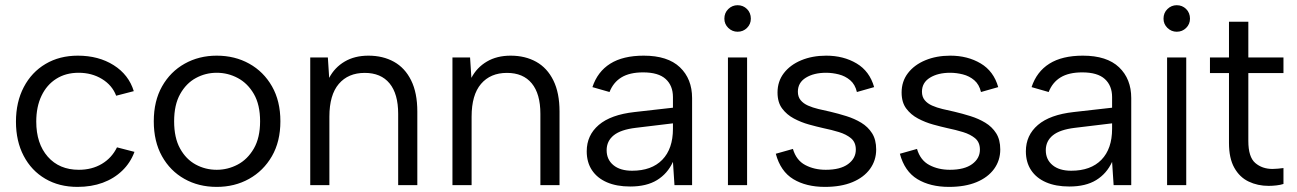

<svg xmlns="http://www.w3.org/2000/svg" viewBox="-20 -725 5079 752"><path d="M283.5 7Q211.5 7 157.3 -24.9Q103 -56.7 72.8 -114.4Q42.5 -172 42.5 -248.3Q42.5 -325.5 73.2 -383.9Q103.8 -442.3 158.4 -474.6Q213 -507 284.8 -507Q366 -507 425.1 -469.8Q484.2 -432.5 504 -368L435 -350.1Q419.5 -391.1 379.5 -415.6Q339.6 -440 287.8 -440Q237.7 -440 200.4 -416.4Q163.1 -392.9 142.6 -349.9Q122 -306.8 122 -249Q122 -162.6 167.1 -111.3Q212.2 -60 288.8 -60Q340.1 -60 379 -83.2Q417.9 -106.4 438.2 -147.9L506.7 -130.2Q490.7 -87.2 458.6 -56.4Q426.5 -25.5 382.2 -9.2Q338 7 283.5 7Z M828.8 7Q757.8 7 702.2 -24.4Q646.5 -55.7 614.4 -113.2Q582.3 -170.7 582.3 -250Q582.3 -329.3 614.8 -386.8Q647.3 -444.3 703.3 -475.6Q759.3 -507 828.8 -507Q900 -507 956.2 -475.6Q1012.5 -444.3 1045.3 -386.8Q1078.2 -329.3 1078.2 -250Q1078.2 -170.7 1045 -113.2Q1011.7 -55.7 955.5 -24.4Q899.3 7 828.8 7ZM828.8 -60Q872.1 -60 910.7 -80.3Q949.4 -100.6 974.1 -143Q998.7 -185.4 998.7 -250Q998.7 -314.6 974.5 -356.6Q950.2 -398.7 911.5 -419.3Q872.8 -440 828.8 -440Q785 -440 747 -419.3Q709.1 -398.7 685.6 -356.6Q662 -314.6 662 -250Q662 -185.4 685.2 -143.4Q708.4 -101.3 746.3 -80.7Q784.2 -60 828.8 -60Z M1195.1 0V-500H1264.1L1269.3 -420Q1290.5 -460.6 1329.8 -483.8Q1369.1 -507 1423 -507Q1479.9 -507 1523.1 -483Q1566.2 -459 1590.3 -410.2Q1614.5 -361.5 1614.5 -288V0H1539.5V-279.3Q1539.5 -357.4 1505.8 -398.4Q1472.1 -439.5 1408.5 -439.5Q1343.9 -439.5 1307 -396.4Q1270.1 -353.3 1270.1 -267.9V0Z M1752.1 0V-500H1821.1L1826.3 -420Q1847.5 -460.6 1886.8 -483.8Q1926.1 -507 1980 -507Q2036.9 -507 2080.1 -483Q2123.2 -459 2147.3 -410.2Q2171.5 -361.5 2171.5 -288V0H2096.5V-279.3Q2096.5 -357.4 2062.8 -398.4Q2029.1 -439.5 1965.5 -439.5Q1900.9 -439.5 1864 -396.4Q1827.1 -353.3 1827.1 -267.9V0Z M2448.3 5.5Q2395 5.5 2356.9 -11.1Q2318.8 -27.7 2298.4 -58.6Q2278 -89.5 2278 -132.5Q2278 -195.2 2325.2 -235.6Q2372.3 -275.9 2465.6 -286.2L2615.7 -303.2V-344.7Q2615.7 -389.6 2587.3 -415.5Q2558.8 -441.5 2498.8 -441.5Q2446.4 -441.5 2414.3 -422.1Q2382.1 -402.6 2367.3 -364.6L2300.3 -383.8Q2320.3 -444.3 2370.1 -475.6Q2420 -507 2501.2 -507Q2595.2 -507 2643 -461.5Q2690.7 -416 2690.7 -340.8V0H2621.7L2615.7 -91Q2594.5 -44.9 2553.4 -19.7Q2512.4 5.5 2448.3 5.5ZM2455.7 -56.3Q2532.1 -56.3 2573.9 -99.2Q2615.7 -142.2 2615.7 -220.5V-241.9L2470.5 -224.4Q2411.4 -217.4 2383.7 -195Q2356 -172.5 2356 -136.5Q2356 -100.1 2382.5 -78.2Q2408.9 -56.3 2455.7 -56.3Z M2831.1 0V-500H2906.1V0ZM2868.9 -600.7Q2848 -600.7 2832.5 -615.6Q2817.1 -630.6 2817.1 -651.8Q2817.1 -674.7 2832.5 -689.7Q2848 -704.6 2868.9 -704.6Q2890.6 -704.6 2905.7 -689.7Q2920.8 -674.7 2920.8 -651.8Q2920.8 -630.6 2905.7 -615.6Q2890.7 -600.7 2868.9 -600.7Z M3211 7Q3137.3 7 3087.1 -23.4Q3037 -53.8 3018.5 -122.8L3085.6 -141.7Q3098.8 -97.1 3134 -78.6Q3169.1 -60 3214.3 -60Q3271.1 -60 3301.6 -82.3Q3332 -104.6 3332 -138.9Q3332 -167.5 3313.5 -183.2Q3294.9 -198.8 3265.8 -207.7Q3236.6 -216.6 3204.8 -223.1Q3179.3 -228.8 3148.6 -237.3Q3117.8 -245.8 3089.6 -260.8Q3061.3 -275.8 3043.3 -300.1Q3025.3 -324.3 3025.3 -362.6Q3025.3 -406.3 3050.2 -438.7Q3075 -471 3118.3 -489Q3161.5 -507 3216 -507Q3283.7 -507 3334.9 -476.6Q3386 -446.3 3403.7 -383.8L3336.2 -364.6Q3329.2 -394.4 3309.9 -410.8Q3290.6 -427.2 3265.3 -433.6Q3240 -440 3215.5 -440Q3167.6 -440 3136.3 -420.7Q3105 -401.4 3105 -365.8Q3105 -346 3115.7 -332.8Q3126.3 -319.7 3144.7 -311.5Q3163.1 -303.4 3185.5 -298Q3208 -292.6 3231.5 -287.6Q3263 -280.2 3295 -270.2Q3327 -260.2 3353.2 -244.3Q3379.5 -228.4 3395.6 -203.2Q3411.7 -177.9 3411.7 -139.4Q3411.7 -96.7 3387.5 -63.3Q3363.2 -30 3318.5 -11.5Q3273.8 7 3211 7Z M3697 7Q3623.3 7 3573.1 -23.4Q3523 -53.8 3504.5 -122.8L3571.6 -141.7Q3584.8 -97.1 3620 -78.6Q3655.1 -60 3700.3 -60Q3757.1 -60 3787.6 -82.3Q3818 -104.6 3818 -138.9Q3818 -167.5 3799.5 -183.2Q3780.9 -198.8 3751.8 -207.7Q3722.6 -216.6 3690.8 -223.1Q3665.3 -228.8 3634.6 -237.3Q3603.8 -245.8 3575.6 -260.8Q3547.3 -275.8 3529.3 -300.1Q3511.3 -324.3 3511.3 -362.6Q3511.3 -406.3 3536.2 -438.7Q3561 -471 3604.3 -489Q3647.5 -507 3702 -507Q3769.7 -507 3820.9 -476.6Q3872 -446.3 3889.7 -383.8L3822.2 -364.6Q3815.2 -394.4 3795.9 -410.8Q3776.6 -427.2 3751.3 -433.6Q3726 -440 3701.5 -440Q3653.6 -440 3622.3 -420.7Q3591 -401.4 3591 -365.8Q3591 -346 3601.7 -332.8Q3612.3 -319.7 3630.7 -311.5Q3649.1 -303.4 3671.5 -298Q3694 -292.6 3717.5 -287.6Q3749 -280.2 3781 -270.2Q3813 -260.2 3839.2 -244.3Q3865.5 -228.4 3881.6 -203.2Q3897.7 -177.9 3897.7 -139.4Q3897.7 -96.7 3873.5 -63.3Q3849.2 -30 3804.5 -11.5Q3759.8 7 3697 7Z M4168.3 5.5Q4115 5.5 4076.9 -11.1Q4038.8 -27.7 4018.4 -58.6Q3998 -89.5 3998 -132.5Q3998 -195.2 4045.2 -235.6Q4092.3 -275.9 4185.6 -286.2L4335.7 -303.2V-344.7Q4335.7 -389.6 4307.3 -415.5Q4278.8 -441.5 4218.8 -441.5Q4166.4 -441.5 4134.3 -422.1Q4102.1 -402.6 4087.3 -364.6L4020.3 -383.8Q4040.3 -444.3 4090.1 -475.6Q4140 -507 4221.2 -507Q4315.2 -507 4363 -461.5Q4410.7 -416 4410.7 -340.8V0H4341.7L4335.7 -91Q4314.5 -44.9 4273.4 -19.7Q4232.4 5.5 4168.3 5.5ZM4175.7 -56.3Q4252.1 -56.3 4293.9 -99.2Q4335.7 -142.2 4335.7 -220.5V-241.9L4190.5 -224.4Q4131.4 -217.4 4103.7 -195Q4076 -172.5 4076 -136.5Q4076 -100.1 4102.5 -78.2Q4128.9 -56.3 4175.7 -56.3Z M4551.1 0V-500H4626.1V0ZM4588.9 -600.7Q4568 -600.7 4552.5 -615.6Q4537.1 -630.6 4537.1 -651.8Q4537.1 -674.7 4552.5 -689.7Q4568 -704.6 4588.9 -704.6Q4610.6 -704.6 4625.7 -689.7Q4640.8 -674.7 4640.8 -651.8Q4640.8 -630.6 4625.7 -615.6Q4610.7 -600.7 4588.9 -600.7Z M5006.9 -4.5Q4995.4 -0.7 4979.9 1.1Q4964.4 3 4948.9 3Q4905.9 3 4870.6 -13.9Q4835.2 -30.7 4814.4 -67.9Q4793.5 -105 4793.5 -165.2V-438.9H4719V-500H4793.5V-640H4869.3V-500H5006.9V-438.9H4869.3V-172.7Q4869.3 -110.1 4896.4 -86.7Q4923.6 -63.3 4964.1 -63.3Q4972.9 -63.3 4985.1 -64.4Q4997.4 -65.5 5006.9 -66.8Z"/></svg>

Font: Envelope Sans Variable
Style: Regular
Weight: 500
Designer: Andreas Rasmussen / Norman Anderson
Foundry: mail.de GmbH
Version: Version 1.150